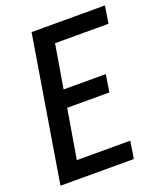

<svg xmlns="http://www.w3.org/2000/svg" viewBox="-136 -825 777 915"><g transform="rotate(-20 252.5 -367.5)"><path d="M12 0 133 -735H505L491 -647H220L183 -426H397L383 -338H169L127 -88H398L384 0Z"/></g></svg>

Font: Iosevka Semibold
Style: Italic
Weight: 600
Italic angle: -9°
Monospace: yes
Designer: Belleve Invis
Foundry: Belleve Invis
Version: Version 32.5.0; ttfautohint (v1.8.4)